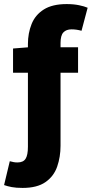

<svg xmlns="http://www.w3.org/2000/svg" viewBox="-48 -730 450 942"><path d="M63 192Q31 192 10 188Q-11 184 -28 178L0 61Q11 64 19.5 65.5Q28 67 38 67Q66 67 77.5 49Q89 31 89 -10V-514Q89 -567 107 -612Q125 -657 167 -683.5Q209 -710 279 -710Q313 -710 339.5 -704.5Q366 -699 382 -692L352 -579Q327 -586 303 -586Q277 -586 263 -571Q249 -556 249 -519V-15Q249 40 232.5 87.5Q216 135 175 163.5Q134 192 63 192ZM16 -373V-492L91 -498H335V-373Z"/></svg>

Font: Source Sans 3 ExtraBold
Style: Regular
Weight: 800
Designer: Paul D. Hunt
Foundry: Adobe
Version: Version 3.052;hotconv 1.1.0;makeotfexe 2.6.0